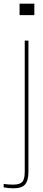

<svg xmlns="http://www.w3.org/2000/svg" viewBox="-75 -820 234 1040"><path d="M31 -738V-800H111V-738ZM-2 200Q-13 200 -29 198.5Q-45 197 -55 195V176Q-44.5 178 -32 179Q-19.5 180 -4 180Q32 180 45.5 165.5Q59 151 59 110V-600H79V110Q79 158 61 179Q43 200 -2 200Z"/></svg>

Font: Big Shoulders Thin
Style: Regular
Weight: 100
Designer: Patric King
Foundry: XO Type Co
Version: Version 2.002